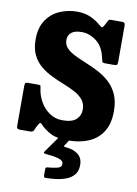

<svg xmlns="http://www.w3.org/2000/svg" viewBox="-108 -833 834 1169"><g transform="rotate(10 309.0 -248.5)"><path d="M470 -512.5Q456 -580 413 -613Q370 -646 322.5 -646Q278.5 -646 257.8 -629Q237 -612 237 -583Q237 -553 256.5 -532.8Q276 -512.5 308 -496.8Q340 -481 378.5 -465.5Q417 -450 455.5 -430Q494 -410 526.2 -381Q558.5 -352 578 -309.2Q597.5 -266.5 597.5 -204.5Q597.5 -126.5 565.5 -77Q533.5 -27.5 478.5 -4.5Q423.5 18.5 353 18.5Q282 18.5 244 -1.8Q206 -22 183 -46.5Q170 -61.5 165 -55.5Q160 -49.5 150 -31.5L139.5 -8.5Q135 0.5 128.5 2.8Q122 5 108 5H58Q44 5 38.5 1.2Q33 -2.5 33 -16V-261Q33 -275.5 36.8 -280Q40.5 -284.5 54.5 -284.5H113.5Q129 -284.5 130.2 -280Q131.5 -275.5 133.5 -262Q139 -220.5 160.5 -182.8Q182 -145 217.2 -120.8Q252.5 -96.5 298.5 -96.5Q356.5 -96.5 382.8 -120.5Q409 -144.5 409 -181.5Q409 -217.5 389.8 -241.5Q370.5 -265.5 338.8 -282.5Q307 -299.5 268.8 -314.5Q230.5 -329.5 192.5 -347.8Q154.5 -366 122.8 -392Q91 -418 71.5 -457Q52 -496 52 -553.5Q52 -625.5 83 -672.2Q114 -719 164.5 -741.2Q215 -763.5 273 -763.5Q321.5 -763.5 357.5 -746.8Q393.5 -730 420 -706.5Q432 -695.5 437.2 -696Q442.5 -696.5 452 -713.5L465 -738.5Q469 -745 471.5 -747.5Q474 -750 485 -750H549.5Q562 -750 566.5 -745.8Q571 -741.5 571 -728.5V-506.5Q571 -491 566.5 -487Q562 -483 545.5 -483H500Q478 -483 476 -489Q474 -495 470 -512.5ZM246.5 252.5V215Q246.5 206.5 250.5 204Q254.5 201.5 262 201.5Q292.5 199 318.5 192.8Q344.5 186.5 344.5 166Q344.5 149.5 327.2 141.2Q310 133 285.2 129.2Q260.5 125.5 238 123.5Q223.5 122 221.8 118.8Q220 115.5 224.5 109L304 -3Q307 -8 316.5 -8H359Q370.5 -8 372.5 -6Q374.5 -4 370.5 2L340.5 46.5Q334 55 335.2 58Q336.5 61 350 62Q396.5 66 424.2 88.5Q452 111 452 153Q452 191 433.2 213.5Q414.5 236 384.8 247.2Q355 258.5 321.8 262.5Q288.5 266.5 259 267Q246.5 267.5 246.5 252.5Z"/></g></svg>

Font: Besley* Narrow Heavy
Style: Regular
Weight: 800
Width: 4
Designer: Owen Earl
Foundry: indestructible type*
Version: Version 3.000; ttfautohint (v1.8.3)